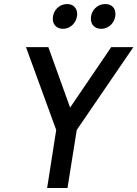

<svg xmlns="http://www.w3.org/2000/svg" viewBox="-20 -934 682 953"><path d="M293 -791C330 -791 363 -823 363 -865C363 -894 343 -914 313 -914C274 -914 242 -882 242 -841C242 -811 262 -791 293 -791ZM482 -791C521 -791 553 -823 553 -865C553 -894 534 -914 502 -914C463 -914 431 -882 431 -841C431 -811 451 -791 482 -791ZM214 -1H315L361 -289L642 -700H532L328 -400L220 -700H109L259 -289Z"/></svg>

Font: Arthouse Owned Medium
Style: Italic
Weight: 500
Italic angle: -10°
Designer: Jeremy Tribby
Foundry: Tribby Type
Version: Version 1.000;PS 001.000;hotconv 1.0.88;makeotf.lib2.5.64775